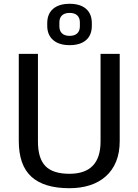

<svg xmlns="http://www.w3.org/2000/svg" viewBox="-20 -984 730 1012"><path d="M346 8Q212 8 145.5 -52.5Q79 -113 79 -241V-700H180V-238Q180 -149 219.5 -108.5Q259 -68 346 -68Q510 -68 510 -238V-700H611V-241Q611 -179 592 -132.5Q573 -86 537.5 -54.5Q502 -23 453.5 -7.5Q405 8 346 8ZM347 -746Q291 -746 260 -773Q229 -800 229 -848V-862Q229 -911 260 -937.5Q291 -964 347 -964Q403 -964 433.5 -937.5Q464 -911 464 -862V-848Q464 -799 433.5 -772.5Q403 -746 347 -746ZM347 -795Q373 -795 387 -808Q401 -821 401 -845V-866Q401 -890 387 -903Q373 -916 347 -916Q321 -916 307 -903Q293 -890 293 -866V-845Q293 -821 307 -808Q321 -795 347 -795Z"/></svg>

Font: Pathway Extreme 28pt Medium
Style: Regular
Weight: 500
Designer: Eduardo Rodriguez Tunni
Foundry: Eduardo Rodriguez Tunni
Version: Version 1.001;gftools[0.9.26]